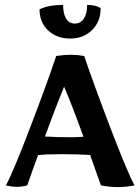

<svg xmlns="http://www.w3.org/2000/svg" viewBox="-20 -757 572 782"><path d="M391 -2Q360 -91 347 -126Q294 -129 231 -129Q163 -129 135 -125Q118 -80 91 -2Q69 4 51 4Q28 4 4 -2Q32 -52 103 -238Q174 -424 209 -529Q244 -534 268 -534Q293 -534 323 -529Q358 -424 429 -238Q500 -52 528 -2Q496 5 458 5Q427 5 391 -2ZM320 -200Q273 -330 241 -404Q209 -326 163 -201Q212 -198 269 -198Q290 -198 320 -200ZM141 -719Q178 -737 237 -737Q237 -701 249.5 -681Q262 -661 285 -661Q308 -661 321.5 -681Q335 -701 335 -737Q370 -737 390 -724Q390 -669 355 -634.5Q320 -600 266 -600Q211 -600 176 -633Q141 -666 141 -719Z"/></svg>

Font: Mirza SemiBold
Style: Regular
Weight: 600
Designer: Arabic design by Kourosh Beigpour, Latin design by Eduardo Tunni, engineering by Lasse Fister
Version: Version 1.0010g